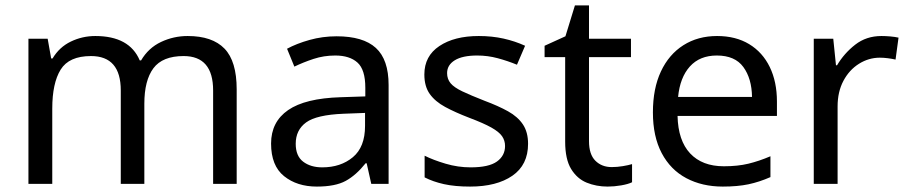

<svg xmlns="http://www.w3.org/2000/svg" viewBox="-20 -679 3353 709"><path d="M673 -546Q764 -546 809 -499.5Q854 -453 854 -349V0H767V-345Q767 -472 658 -472Q580 -472 546.5 -427Q513 -382 513 -296V0H426V-345Q426 -472 316 -472Q235 -472 204 -422Q173 -372 173 -278V0H85V-536H156L169 -463H174Q199 -505 241.5 -525.5Q284 -546 332 -546Q458 -546 496 -456H501Q528 -502 574.5 -524Q621 -546 673 -546Z M1223 -545Q1321 -545 1368 -502Q1415 -459 1415 -365V0H1351L1334 -76H1330Q1295 -32 1256.5 -11Q1218 10 1150 10Q1077 10 1029 -28.5Q981 -67 981 -149Q981 -229 1044 -272.5Q1107 -316 1238 -320L1329 -323V-355Q1329 -422 1300 -448Q1271 -474 1218 -474Q1176 -474 1138 -461.5Q1100 -449 1067 -433L1040 -499Q1075 -518 1123 -531.5Q1171 -545 1223 -545ZM1249 -259Q1149 -255 1110.5 -227Q1072 -199 1072 -148Q1072 -103 1099.5 -82Q1127 -61 1170 -61Q1238 -61 1283 -98.5Q1328 -136 1328 -214V-262Z M1930 -148Q1930 -70 1872 -30Q1814 10 1716 10Q1660 10 1619.5 1Q1579 -8 1548 -24V-104Q1580 -88 1625.5 -74.5Q1671 -61 1718 -61Q1785 -61 1815 -82.5Q1845 -104 1845 -140Q1845 -160 1834 -176Q1823 -192 1794.5 -208Q1766 -224 1713 -244Q1661 -264 1624 -284Q1587 -304 1567 -332Q1547 -360 1547 -404Q1547 -472 1602.5 -509Q1658 -546 1748 -546Q1797 -546 1839.5 -536.5Q1882 -527 1919 -510L1889 -440Q1855 -454 1818 -464Q1781 -474 1742 -474Q1688 -474 1659.5 -456.5Q1631 -439 1631 -409Q1631 -387 1644 -371.5Q1657 -356 1687.5 -341.5Q1718 -327 1769 -307Q1820 -288 1856 -268Q1892 -248 1911 -219.5Q1930 -191 1930 -148Z M2239 -62Q2259 -62 2280 -65.5Q2301 -69 2314 -73V-6Q2300 1 2274 5.5Q2248 10 2224 10Q2182 10 2146.5 -4.5Q2111 -19 2089 -55Q2067 -91 2067 -156V-468H1991V-510L2068 -545L2103 -659H2155V-536H2310V-468H2155V-158Q2155 -109 2178.5 -85.5Q2202 -62 2239 -62Z M2628 -546Q2697 -546 2746.5 -516Q2796 -486 2822.5 -431.5Q2849 -377 2849 -304V-251H2482Q2484 -160 2528.5 -112.5Q2573 -65 2653 -65Q2704 -65 2743.5 -74.5Q2783 -84 2825 -102V-25Q2784 -7 2744 1.5Q2704 10 2649 10Q2573 10 2514.5 -21Q2456 -52 2423.5 -113.5Q2391 -175 2391 -264Q2391 -352 2420.5 -415Q2450 -478 2503.5 -512Q2557 -546 2628 -546ZM2627 -474Q2564 -474 2527.5 -433.5Q2491 -393 2484 -321H2757Q2756 -389 2725 -431.5Q2694 -474 2627 -474Z M3235 -546Q3250 -546 3267.5 -544.5Q3285 -543 3298 -540L3287 -459Q3274 -462 3258.5 -464Q3243 -466 3229 -466Q3188 -466 3152 -443.5Q3116 -421 3094.5 -380.5Q3073 -340 3073 -286V0H2985V-536H3057L3067 -438H3071Q3097 -482 3138 -514Q3179 -546 3235 -546Z"/></svg>

Font: Noto Sans Tifinagh Ghat
Style: Regular
Weight: 400
Designer: JamraPatel
Foundry: JamraPatel LLC
Version: Version 2.006; ttfautohint (v1.8.4.7-5d5b)